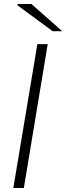

<svg xmlns="http://www.w3.org/2000/svg" viewBox="-20 -946 333 966"><path d="M168 -724H220L100 0H47ZM67 -920 70 -926H138L293 -789H245Z"/></svg>

Font: Nebula Sans Light
Style: Regular
Weight: 300
Italic angle: -9°
Designer: Paul D. Hunt for Adobe (as Source Sans)
Foundry: Nebula Entertainment & Broadcasting LLC
Version: Version 1.010